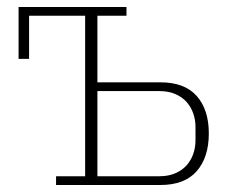

<svg xmlns="http://www.w3.org/2000/svg" viewBox="-20 -528 650 548"><path d="M140 -25H223V-483H63V-360H33V-508H341V-483H258V-293H438Q507 -293 541.5 -254Q576 -215 576 -147Q576 -79 541.5 -39.5Q507 0 438 0H140ZM435 -25Q461 -25 480.5 -33.5Q500 -42 512.5 -56Q525 -70 531.5 -88.5Q538 -107 538 -128V-165Q538 -186 531.5 -204.5Q525 -223 512.5 -237Q500 -251 480.5 -259.5Q461 -268 435 -268H258V-25Z"/></svg>

Font: IBM Plex Serif ExtLt
Style: Regular
Weight: 200
Designer: Mike Abbink, Paul van der Laan, Pieter van Rosmalen
Foundry: Bold Monday
Version: Version 3.001